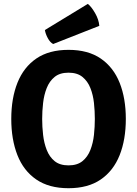

<svg xmlns="http://www.w3.org/2000/svg" viewBox="-20 -954 706 988"><path d="M38 -342Q38 -448.5 70 -528.5Q102 -608.5 167.2 -653Q232.5 -697.5 332.5 -697.5Q433.5 -697.5 498.8 -652.5Q564 -607.5 595.8 -527.5Q627.5 -447.5 627.5 -342Q627.5 -235.5 595.5 -155.2Q563.5 -75 498.2 -30.2Q433 14.5 332.5 14.5Q232 14.5 166.5 -30.5Q101 -75.5 69.5 -156Q38 -236.5 38 -342ZM197 -342Q197 -301.5 201.8 -259.8Q206.5 -218 220.5 -182.2Q234.5 -146.5 261.2 -124.8Q288 -103 332.5 -103Q377.5 -103 404.2 -124.8Q431 -146.5 445 -182.2Q459 -218 463.5 -259.8Q468 -301.5 468 -342Q468 -382.5 463.5 -424.2Q459 -466 445 -501.2Q431 -536.5 404.2 -558.2Q377.5 -580 332.5 -580Q288 -580 261.2 -558.2Q234.5 -536.5 220.5 -501.2Q206.5 -466 201.8 -424.2Q197 -382.5 197 -342ZM432 -934Q450 -920 469.2 -886.8Q488.5 -853.5 491 -821L253.5 -727.5Q237.5 -736 225.8 -758Q214 -780 211 -799.5Z"/></svg>

Font: Signika Negative SC
Style: Bold
Weight: 700
Designer: Anna Giedryś
Foundry: Anna Giedryś
Version: Version 2.000; ttfautohint (v1.8.3) -l 8 -r 50 -G 200 -x 9 -